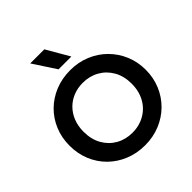

<svg xmlns="http://www.w3.org/2000/svg" viewBox="-245 -1124 1320 1320"><g transform="rotate(-45 415.0 -463.5)"><path d="M415 15Q335.5 15 267.8 -12.8Q200 -40.5 150 -90Q100 -139.5 72.5 -206Q45 -272.5 45 -350Q45 -428 72.5 -494.5Q100 -561 150 -610.5Q200 -660 267.8 -687.5Q335.5 -715 415 -715Q494 -715 561.5 -687Q629 -659 679 -609Q729 -559 757 -492.8Q785 -426.5 785 -350Q785 -272.5 757 -206Q729 -139.5 679 -90Q629 -40.5 561.5 -12.8Q494 15 415 15ZM415 -107.5Q464.5 -107.5 507.2 -124.8Q550 -142 581.8 -173.8Q613.5 -205.5 631.2 -250.2Q649 -295 649 -350Q649 -423.5 618 -478Q587 -532.5 534 -562.5Q481 -592.5 415 -592.5Q365 -592.5 322.5 -575.5Q280 -558.5 248.2 -526.5Q216.5 -494.5 198.8 -450Q181 -405.5 181 -350Q181 -276.5 211.8 -222Q242.5 -167.5 295.5 -137.5Q348.5 -107.5 415 -107.5ZM363 -775.5 254 -942H391L487.5 -775.5Z"/></g></svg>

Font: Geologica Medium
Style: Regular
Weight: 500
Designer: Sindre Bremnes, Frode Helland
Foundry: Monokrom Skriftforlag AS
Version: Version 1.010;gftools[0.9.28]